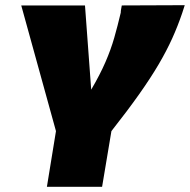

<svg xmlns="http://www.w3.org/2000/svg" viewBox="-20 -721 733 741"><path d="M161 0 196 -215 62 -700H308L332 -375Q366 -433 387 -481.5Q408 -530 421 -575.5Q434 -621 446 -672Q446 -679 447.5 -686Q449 -693 450 -700L693 -701Q691 -694 688 -685.5Q685 -677 683 -670Q666 -620 644.5 -572.5Q623 -525 592.5 -473Q562 -421 517.5 -358Q473 -295 410 -215L374 0Z"/></svg>

Font: Georama Black
Style: Italic
Weight: 900
Italic angle: -9°
Designer: Jean-Baptiste Levee
Foundry: Production Type
Version: Version 1.000